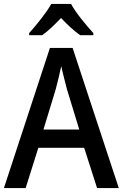

<svg xmlns="http://www.w3.org/2000/svg" viewBox="-20 -961 628 981"><path d="M343 -941H242C218 -897 166 -833 129 -792V-781H195C226 -802 258 -834 292 -869C325 -834 358 -803 390 -781H457V-792C420 -832 367 -896 343 -941ZM476 0H587L351 -716H235L0 0H111L176 -206H410ZM322 -505 385 -299H202L265 -506C273 -537 285 -584 293 -623C299 -593 315 -533 322 -505Z"/></svg>

Font: Noto Sans Khmer UI SemiCondensed Medium
Style: Regular
Weight: 500
Width: 4
Designer: Danh Hong and the Monotype Design Team
Foundry: Monotype Imaging Inc.
Version: Version 2.002